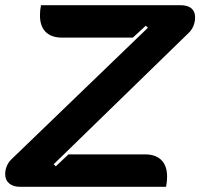

<svg xmlns="http://www.w3.org/2000/svg" viewBox="-20 -720 772 740"><path d="M0 -49Q0 -65 6 -79.5Q12 -94 23 -105L550 -613L542 -621L492 -575H220Q178 -575 156 -597Q134 -619 134 -661Q134 -681 138 -700H675Q703 -700 717.5 -688Q732 -676 732 -653Q732 -637 726 -621.5Q720 -606 709 -595L187 -87L195 -79L244 -125H539Q580 -125 602 -103Q624 -81 624 -39Q624 -19 620 0H57Q31 0 15.5 -13Q0 -26 0 -49Z"/></svg>

Font: K2D ExtraBold
Style: Italic
Weight: 800
Italic angle: -10°
Designer: Katatrad Aksorn Co.,Ltd.
Foundry: Cadson Demak Co.,Ltd.
Version: Version 1.000; ttfautohint (v1.6)